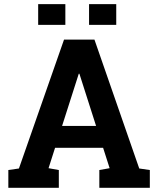

<svg xmlns="http://www.w3.org/2000/svg" viewBox="-20 -901 758 921"><path d="M20 0ZM20 -85.4 70.8 -92.8 287.1 -710.9H433.1L647.9 -92.8L698.7 -85.4V0H456.5V-85.4L505.9 -94.2L474.6 -191.9H244.1L212.9 -94.2L262.2 -85.4V0H20ZM277.8 -296.9H440.9L360.8 -547.4H357.9ZM537.6 -781.7H407.2V-881.3H537.6ZM293.5 -781.7H163.1V-881.3H293.5Z"/></svg>

Font: TypoPRO Roboto Slab
Style: Bold
Weight: 700
Designer: Google
Version: Version 1.100263; 2013; ttfautohint (v0.94.20-1c74) -l 8 -r 